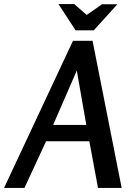

<svg xmlns="http://www.w3.org/2000/svg" viewBox="-49 -930 665 950"><path d="M409 -728 553 0H436L393 -231H179L72 0H-29L312 -728ZM331 -581 214 -312H378ZM380 -856 456 -909H532L415 -780H325L240 -910H318Z"/></svg>

Font: Rosario SemiBold
Style: Italic
Weight: 600
Italic angle: -8.05°
Designer: Hector Gatti
Foundry: Omnibus Type
Version: Version 1.101; ttfautohint (v1.8.1.43-b0c9)